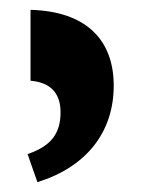

<svg xmlns="http://www.w3.org/2000/svg" viewBox="-20 -780 287 390"><path d="M42 -760V-616C79 -613 103 -594 103 -552C103 -508 83 -483 36 -467L56 -410C156 -441 211 -512 211 -606C211 -699 155 -757 42 -760Z"/></svg>

Font: Noto Serif Armenian Condensed Black
Style: Regular
Weight: 900
Width: 3
Designer: Monotype Design Team
Foundry: Monotype Imaging Inc.
Version: Version 2.008